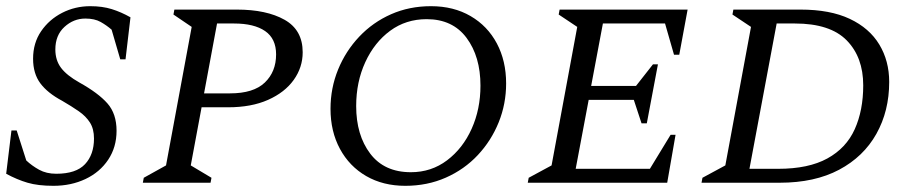

<svg xmlns="http://www.w3.org/2000/svg" viewBox="-20 -591 2946 621"><path d="M153 10Q103 10 69 0Q35 -10 0 -29L17 -169H34L65 -72Q83 -55 106.5 -42Q130 -29 162 -29Q226 -29 255 -60Q284 -91 284 -143Q284 -174 271 -194.5Q258 -215 235 -231Q212 -247 181 -265Q134 -290 110.5 -321.5Q87 -353 87 -401Q87 -452 113 -490Q139 -528 181 -549.5Q223 -571 272 -571Q311 -571 341.5 -561.5Q372 -552 402 -535L386 -399H369L341 -495Q325 -509 305.5 -520Q286 -531 256 -531Q218 -531 188.5 -504Q159 -477 159 -431Q159 -396 177.5 -371.5Q196 -347 237 -324Q298 -290 327.5 -256.5Q357 -223 357 -168Q357 -115 330 -74.5Q303 -34 256.5 -12Q210 10 153 10Z M442 0 445 -16 517 -56 600 -504 541 -544 544 -560H746Q842 -560 900.5 -527Q959 -494 959 -422Q959 -373 930 -332.5Q901 -292 847 -268Q793 -244 718 -244H632L597 -56L664 -16L661 0ZM682 -515 640 -289H724Q800 -289 836.5 -324Q873 -359 873 -415Q873 -466 837.5 -490.5Q802 -515 737 -515Z M1291 10Q1219 10 1164.5 -21.5Q1110 -53 1079.5 -109.5Q1049 -166 1049 -239Q1049 -306 1073.5 -366Q1098 -426 1142 -472.5Q1186 -519 1245 -545Q1304 -571 1374 -571Q1447 -571 1502 -539Q1557 -507 1587 -450.5Q1617 -394 1617 -321Q1617 -255 1593 -195.5Q1569 -136 1525.5 -89.5Q1482 -43 1422 -16.5Q1362 10 1291 10ZM1309 -34Q1375 -34 1426 -72.5Q1477 -111 1505.5 -174.5Q1534 -238 1534 -314Q1534 -408 1489 -468.5Q1444 -529 1360 -529Q1293 -529 1242 -491.5Q1191 -454 1161.5 -390Q1132 -326 1132 -248Q1132 -154 1177.5 -94Q1223 -34 1309 -34Z M1687 0 1690 -16 1764 -56 1847 -504 1787 -544 1790 -560H2204L2177 -414H2160L2131 -515H1930L1892 -313H2037L2092 -383H2108L2072 -192H2055L2030 -268H1884L1842 -45H2082L2149 -155H2165L2138 0Z M2249 0 2252 -16 2326 -56 2409 -504 2349 -544 2352 -560H2569Q2665 -560 2728.5 -530Q2792 -500 2824 -447Q2856 -394 2856 -326Q2856 -232 2814.5 -158Q2773 -84 2694 -42Q2615 0 2502 0ZM2551 -515H2492L2404 -45H2497Q2595 -45 2656 -78.5Q2717 -112 2744.5 -173Q2772 -234 2772 -315Q2772 -406 2718.5 -460.5Q2665 -515 2551 -515Z"/></svg>

Font: Spectral SC
Style: Italic
Weight: 400
Italic angle: -10°
Designer: Jean-Baptiste Levee
Foundry: Production Type
Version: Version 2.001